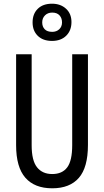

<svg xmlns="http://www.w3.org/2000/svg" viewBox="-20 -1007 562 1037"><path d="M455 -224Q455 -103 406 -46.5Q357 10 262 10Q167 10 117 -47Q67 -104 67 -223V-714H151V-222Q151 -140 180 -103.5Q209 -67 262 -67Q316 -67 343 -103Q370 -139 370 -223V-714H455ZM261 -786Q212 -786 184 -813.5Q156 -841 156 -886Q156 -932 184 -959.5Q212 -987 261 -987Q307 -987 336.5 -960Q366 -933 366 -888Q366 -842 337.5 -814Q309 -786 261 -786ZM262 -835Q285 -835 300 -849Q315 -863 315 -886Q315 -909 301.5 -924Q288 -939 262 -939Q238 -939 223 -924Q208 -909 208 -886Q208 -863 221.5 -849Q235 -835 262 -835Z"/></svg>

Font: Noto Sans Malayalam ExtraCondensed
Style: Regular
Weight: 400
Width: 2
Designer: Jelle Bosma - Monotype Design Team
Foundry: Monotype Imaging Inc.
Version: Version 2.104; ttfautohint (v1.8.4.7-5d5b)